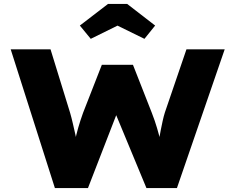

<svg xmlns="http://www.w3.org/2000/svg" viewBox="-20 -949 1188 969"><path d="M257 0 34 -700H235L334 -379Q341 -355 347.5 -326.5Q354 -298 360.5 -269.5Q367 -241 371.5 -216Q376 -191 377 -174H350Q352 -202 358 -234.5Q364 -267 374.5 -303.5Q385 -340 399 -379L494 -622H651L746 -380Q762 -339 772.5 -303Q783 -267 791 -234Q799 -201 800 -175L775 -174Q776 -190 778 -209Q780 -228 783.5 -249.5Q787 -271 791.5 -293.5Q796 -316 801 -339Q806 -362 812 -381L921 -700H1114L873 0H719L551 -405H581L424 0ZM438 -753 383 -820 525 -929H622L763 -820L709 -753L558 -827H588Z"/></svg>

Font: Lexend Giga ExtraBold
Style: Regular
Weight: 800
Designer: Bonnie Shaver-Troup, Thomas Jockin
Foundry: Lexend
Version: Version 1.007